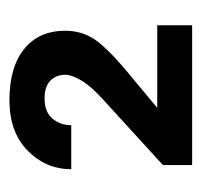

<svg xmlns="http://www.w3.org/2000/svg" viewBox="-30 -727 431 411"><g transform="rotate(-90 185.5 -521.5)"><path d="M336.9 -400.4V-325.7H37.6V-388.2L177.7 -516.1Q206.5 -542 218.8 -563Q231 -584 231 -596.7Q231 -616.7 218.3 -629.2Q205.6 -641.6 180.7 -641.6Q151.4 -641.6 137.2 -624.8Q123 -607.9 123 -584.5H28.8Q28.8 -638.7 68.4 -677.7Q107.9 -716.8 176.8 -716.8Q247.1 -716.8 286.1 -685.3Q325.2 -653.8 325.2 -597.2Q325.2 -555.7 299.1 -524.2Q272.9 -492.7 221.7 -451.7L160.2 -400.4Z"/></g></svg>

Font: Vazirmatn RD SemiBold
Style: Regular
Weight: 600
Designer: Saber Rastikerdar
Foundry: Saber Rastikerdar
Version: Version 32.102